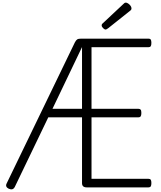

<svg xmlns="http://www.w3.org/2000/svg" viewBox="-20 -1421 1222 1456"><path d="M1106 0H638Q620 0 611 -8Q602 -16 602 -32V-531H346L91 -1Q84 11 73 14Q62 17 46 10Q32 3 28 -7Q24 -17 30 -29L548 -1100Q557 -1117 566 -1122.5Q575 -1128 597 -1128H1106Q1118 -1128 1123 -1121Q1128 -1114 1128 -1096Q1128 -1078 1123 -1070.5Q1118 -1063 1106 -1063H674V-596H1029Q1041 -596 1046.5 -589.5Q1052 -583 1052 -564Q1052 -546 1046.5 -538.5Q1041 -531 1029 -531H674V-65H1106Q1118 -65 1123 -58Q1128 -51 1128 -33Q1128 -15 1123 -7.5Q1118 0 1106 0ZM378 -596H602V-1064ZM782 -1197Q772 -1197 761.5 -1208Q751 -1219 751 -1228Q751 -1231 752 -1235Q753 -1239 758 -1243L916 -1391Q921 -1396 924.5 -1398.5Q928 -1401 935 -1401Q942 -1401 952.5 -1394Q963 -1387 970 -1377Q977 -1367 977 -1358Q977 -1352 975 -1348Q973 -1344 965 -1338L799 -1206Q793 -1203 789 -1200Q785 -1197 782 -1197Z"/></svg>

Font: Playwrite CL Light
Style: Regular
Weight: 300
Designer: Veronika Burian, José Scaglione
Foundry: TypeTogether
Version: Version 1.002